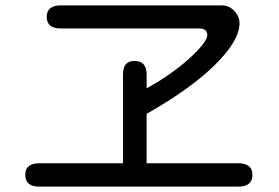

<svg xmlns="http://www.w3.org/2000/svg" viewBox="-20 -731 1040 715"><path d="M127 -36Q74 -36 74 -80Q74 -123 127 -123H438V-454Q438 -504 481 -504Q526 -504 526 -454V-402Q620 -454 687 -515Q752 -575 752 -600Q752 -625 721 -625H207Q154 -625 154 -668Q154 -711 207 -711H805Q834 -711 853 -690Q872 -669 872 -645Q872 -580 782 -491Q693 -402 526 -307V-123H867Q920 -123 920 -80Q920 -36 867 -36Z"/></svg>

Font: Huninn
Style: Regular
Weight: 400
Designer: justfont
Foundry: justfont
Version: Version 1.003